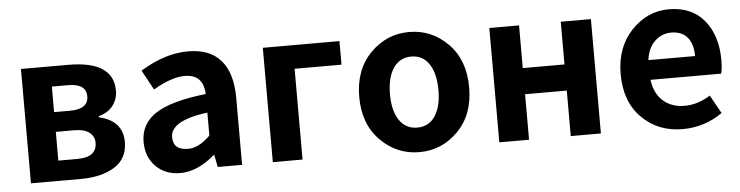

<svg xmlns="http://www.w3.org/2000/svg" viewBox="-41 -748 3606 936"><g transform="rotate(-5 1762.5 -280.0)"><path d="M79.1 0V-559.6H310.5Q531.2 -559.6 531.2 -414.1Q531.2 -373 507.3 -341.3Q483.4 -309.6 436.5 -296.9V-292Q552.7 -265.6 552.7 -161.1Q552.7 -80.1 489.3 -40Q425.8 0 323.2 0ZM221.7 -335.9H298.8Q389.6 -335.9 389.6 -398.4Q389.6 -460.9 300.8 -460.9H221.7ZM221.7 -98.6H314.5Q410.2 -98.6 410.2 -169.9Q410.2 -201.2 385.3 -220.2Q360.4 -239.3 310.5 -239.3H221.7Z M809.6 13.7Q735.4 13.7 689.5 -33.2Q643.6 -80.1 643.6 -152.3Q643.6 -242.2 720.2 -291.5Q796.9 -340.8 965.8 -359.4Q961.9 -456.1 871.1 -456.1Q806.6 -456.1 716.8 -403.3L664.1 -500Q784.2 -574.2 897.5 -574.2Q1003.9 -574.2 1058.1 -511.7Q1112.3 -449.2 1112.3 -327.1V0H993.2L981.4 -59.6H978.5Q893.6 13.7 809.6 13.7ZM857.4 -100.6Q910.2 -100.6 965.8 -156.2V-268.6Q784.2 -245.1 784.2 -164.1Q784.2 -100.6 857.4 -100.6Z M1262.7 0V-559.6H1637.7V-444.3H1408.2V0Z M1710 -279.3Q1710 -413.1 1789.6 -493.7Q1869.1 -574.2 1979.5 -574.2Q2089.8 -574.2 2168.9 -494.1Q2248 -414.1 2248 -279.3Q2248 -146.5 2168.9 -66.4Q2089.8 13.7 1979.5 13.7Q1869.1 13.7 1789.6 -66.4Q1710 -146.5 1710 -279.3ZM2097.7 -279.3Q2097.7 -360.4 2066.9 -407.2Q2036.1 -454.1 1979.5 -454.1Q1922.9 -454.1 1891.6 -407.2Q1860.4 -360.4 1860.4 -279.3Q1860.4 -199.2 1891.6 -152.8Q1922.9 -106.4 1979.5 -106.4Q2036.1 -106.4 2066.9 -152.8Q2097.7 -199.2 2097.7 -279.3Z M2371.1 0V-559.6H2516.6V-350.6H2720.7V-559.6H2868.2V0H2720.7V-222.7H2516.6V0Z M3267.6 13.7Q3147.5 13.7 3068.4 -65.4Q2989.3 -144.5 2989.3 -279.3Q2989.3 -410.2 3066.9 -492.2Q3144.5 -574.2 3250 -574.2Q3362.3 -574.2 3423.3 -500Q3484.4 -425.8 3484.4 -305.7Q3484.4 -261.7 3477.5 -239.3H3131.8Q3140.6 -171.9 3182.1 -135.3Q3223.6 -98.6 3287.1 -98.6Q3351.6 -98.6 3413.1 -137.7L3462.9 -47.9Q3375 13.7 3267.6 13.7ZM3129.9 -335.9H3358.4Q3358.4 -394.5 3331.5 -427.2Q3304.7 -460 3252 -460Q3206.1 -460 3171.9 -427.7Q3137.7 -395.5 3129.9 -335.9Z"/></g></svg>

Font: Gen Shin Gothic Bold
Style: Bold
Weight: 700
Designer: [Source Han Sans]
Ryoko NISHIZUKA  (kana & ideographs); Paul D. Hunt (Latin, Greek & Cyrillic); Wenlong ZHANG  (bopomofo
Version: Version 1.002.20150607